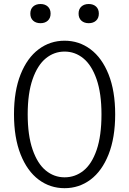

<svg xmlns="http://www.w3.org/2000/svg" viewBox="-20 -950 660 981"><path d="M51.5 -366Q51.5 -485 85.2 -569.8Q119 -654.5 177.5 -698.2Q236 -742 310 -742Q384 -742 442.5 -698.2Q501 -654.5 534.8 -569.8Q568.5 -485 568.5 -366Q568.5 -246.5 534.8 -161.2Q501 -76 442.5 -32.2Q384 11.5 310 11.5Q236 11.5 177.5 -32.2Q119 -76 85.2 -161.2Q51.5 -246.5 51.5 -366ZM498.5 -366Q498.5 -473 473.5 -545Q448.5 -617 406 -651.8Q363.5 -686.5 310 -686.5Q256.5 -686.5 214 -651.8Q171.5 -617 146.5 -545Q121.5 -473 121.5 -366Q121.5 -258.5 146.5 -186Q171.5 -113.5 214 -78.8Q256.5 -44 310 -44Q364 -44 406.5 -78Q449 -112 473.8 -184Q498.5 -256 498.5 -366ZM135 -880.5Q135 -903.5 149.2 -916.5Q163.5 -929.5 187 -929.5Q210 -929.5 224.2 -916.5Q238.5 -903.5 238.5 -880.5Q238.5 -857.5 224.2 -844.5Q210 -831.5 187 -831.5Q163.5 -831.5 149.2 -844.5Q135 -857.5 135 -880.5ZM381.5 -880.5Q381.5 -903.5 395.8 -916.5Q410 -929.5 433.5 -929.5Q456.5 -929.5 470.8 -916.5Q485 -903.5 485 -880.5Q485 -857.5 470.8 -844.5Q456.5 -831.5 433.5 -831.5Q410 -831.5 395.8 -844.5Q381.5 -857.5 381.5 -880.5Z"/></svg>

Font: Monaspace Xenon Var ExtraLight
Style: Regular
Weight: 200
Designer: Riley Cran and the Lettermatic Team
Version: Version 1.200 (Monaspace Xenon Var)